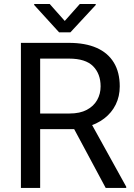

<svg xmlns="http://www.w3.org/2000/svg" viewBox="-20 -921 656 941"><path d="M82.5 -710.9H317.9Q397.9 -710.9 453.4 -686.5Q508.8 -662.1 537.8 -614.5Q566.9 -566.9 566.9 -497.6Q566.9 -448.7 547.1 -408.4Q527.3 -368.2 490.5 -340.1Q453.6 -312 402.3 -298.3L376 -288.1H154.8L153.8 -364.7H320.8Q371.6 -364.7 405.3 -382.6Q439 -400.4 456.1 -430.7Q473.1 -460.9 473.1 -497.6Q473.1 -559.1 436.3 -596.4Q399.4 -633.8 317.9 -633.8H176.8V0H82.5ZM498 0 325.2 -322.3 423.3 -322.8 598.6 -5.9V0ZM223.6 -901.4 297.4 -818.4 371.1 -901.4H449.2V-896.5L325.2 -762.7H269.5L147.5 -896.5V-901.4Z"/></svg>

Font: Vazirmatn
Style: Regular
Weight: 400
Designer: Saber Rastikerdar
Foundry: Saber Rastikerdar
Version: Version 33.003;September 2, 2022;FontCreator 14.0.0.2862 64-